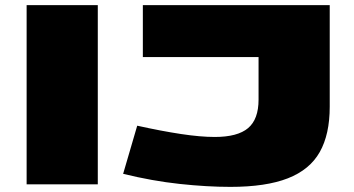

<svg xmlns="http://www.w3.org/2000/svg" viewBox="-20 -720 1382 750"><path d="M84 0V-700H362V0ZM461 -41 516 -229Q611 -208 687 -196.5Q763 -185 819 -185Q908 -185 949 -219.5Q990 -254 990 -331V-497H538V-700H1268V-303Q1268 -195 1229 -126Q1190 -57 1104.5 -23.5Q1019 10 880 10Q789 10 682 -1.5Q575 -13 461 -41Z"/></svg>

Font: Georama Extra Expanded ExtraBold
Style: Regular
Weight: 800
Width: 8
Designer: Jean-Baptiste Levee
Foundry: Production Type
Version: Version 1.000